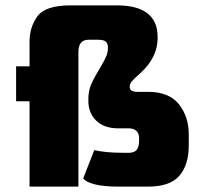

<svg xmlns="http://www.w3.org/2000/svg" viewBox="-20 -695 773 715"><path d="M90 -318H40V-448H90V-540Q90 -594 119.5 -634.5Q149 -675 243 -675H415Q567 -675 567 -557V-554Q567 -481 503 -423Q477 -400 470 -391Q463 -382 463 -372Q463 -353 491 -353H531Q610 -353 646.5 -306.5Q683 -260 683 -194V-155Q683 -81 648 -40.5Q613 0 531 0H424Q364 0 331 -9Q298 -18 290 -31L331 -136Q373 -126 440 -126H460Q480 -126 489 -137Q498 -148 498 -171V-181Q498 -198 488 -207.5Q478 -217 460 -217H421Q368 -217 338.5 -245.5Q309 -274 309 -320V-325Q309 -357 320 -382Q331 -407 356 -448Q371 -473 376.5 -487.5Q382 -502 382 -517Q382 -532 374.5 -539.5Q367 -547 345 -547H310Q272 -547 272 -502V0H90Z"/></svg>

Font: Gold Bold
Style: Regular
Weight: 400
Designer: jaiki
Version: Version 1.000